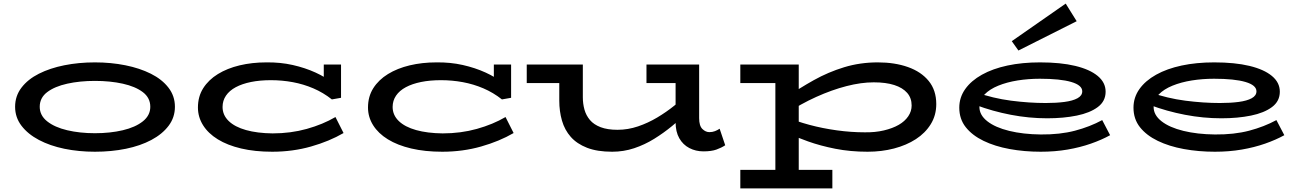

<svg xmlns="http://www.w3.org/2000/svg" viewBox="-20 -830 7231 1068"><path d="M508 14Q418 14 338 -2.5Q258 -19 196.5 -51.5Q135 -84 99.5 -130.5Q64 -177 64 -236Q64 -296 99.5 -342.5Q135 -389 196.5 -420Q258 -451 338 -467Q418 -483 508 -483Q597 -483 677 -467Q757 -451 819 -420Q881 -389 917 -342.5Q953 -296 953 -236Q953 -177 918 -130.5Q883 -84 822 -51.5Q761 -19 680.5 -2.5Q600 14 508 14ZM508 -89Q593 -89 663 -105.5Q733 -122 774.5 -155Q816 -188 816 -236Q816 -286 774.5 -317.5Q733 -349 663 -364.5Q593 -380 508 -380Q424 -380 354 -364.5Q284 -349 242.5 -317.5Q201 -286 201 -236Q201 -188 242.5 -155Q284 -122 354 -105.5Q424 -89 508 -89Z M1494 14Q1398 14 1321.5 -4Q1245 -22 1191.5 -55Q1138 -88 1109.5 -133.5Q1081 -179 1081 -232Q1081 -293 1110.5 -339.5Q1140 -386 1192 -418Q1244 -450 1313 -466.5Q1382 -483 1462 -483Q1539 -484 1608 -468.5Q1677 -453 1735 -426.5Q1793 -400 1833 -367L1781 -358V-471H1877V-286L1826 -277Q1778 -315 1723 -338.5Q1668 -362 1608.5 -373Q1549 -384 1487 -384Q1426 -384 1376.5 -374Q1327 -364 1291.5 -345Q1256 -326 1237 -298Q1218 -270 1218 -235Q1218 -190 1252 -157Q1286 -124 1348.5 -106.5Q1411 -89 1496 -88Q1597 -88 1686.5 -113Q1776 -138 1846 -179L1891 -90Q1812 -44 1710 -15Q1608 14 1494 14Z M2440 14Q2344 14 2267.5 -4Q2191 -22 2137.5 -55Q2084 -88 2055.5 -133.5Q2027 -179 2027 -232Q2027 -293 2056.5 -339.5Q2086 -386 2138 -418Q2190 -450 2259 -466.5Q2328 -483 2408 -483Q2485 -484 2554 -468.5Q2623 -453 2681 -426.5Q2739 -400 2779 -367L2727 -358V-471H2823V-286L2772 -277Q2724 -315 2669 -338.5Q2614 -362 2554.5 -373Q2495 -384 2433 -384Q2372 -384 2322.5 -374Q2273 -364 2237.5 -345Q2202 -326 2183 -298Q2164 -270 2164 -235Q2164 -190 2198 -157Q2232 -124 2294.5 -106.5Q2357 -89 2442 -88Q2543 -88 2632.5 -113Q2722 -138 2792 -179L2837 -90Q2758 -44 2656 -15Q2554 14 2440 14Z M3385 14Q3302 14 3245.5 -8Q3189 -30 3155 -68.5Q3121 -107 3106 -159Q3091 -211 3091 -270V-471H3222V-289Q3222 -253 3231 -220.5Q3240 -188 3261.5 -162.5Q3283 -137 3321 -122.5Q3359 -108 3415 -108Q3473 -108 3529 -127Q3585 -146 3636 -176.5Q3687 -207 3730.5 -242Q3774 -277 3807 -309V-207Q3766 -168 3718.5 -129Q3671 -90 3618.5 -57.5Q3566 -25 3507.5 -5.5Q3449 14 3385 14ZM2910 -368V-471H3198V-368ZM3893 12Q3850 12 3814.5 -6.5Q3779 -25 3758.5 -61Q3738 -97 3738 -150V-471H3869V-173Q3869 -130 3887 -112.5Q3905 -95 3926 -95Q3943 -95 3957 -100.5Q3971 -106 3983 -114L4014 -22Q3993 -8 3965 2Q3937 12 3893 12ZM3576 -368V-471H3851V-368Z M4806 14Q4710 14 4626.5 -2.5Q4543 -19 4474.5 -43.5Q4406 -68 4354 -92V-179Q4410 -155 4482.5 -135.5Q4555 -116 4634.5 -105Q4714 -94 4790 -94Q4848 -93 4896.5 -104.5Q4945 -116 4979 -135.5Q5013 -155 5032 -183Q5051 -211 5051 -243Q5051 -285 5026 -313.5Q5001 -342 4954.5 -357Q4908 -372 4840 -372Q4770 -372 4688.5 -351Q4607 -330 4520.5 -291Q4434 -252 4349 -196V-286Q4426 -339 4506.5 -384Q4587 -429 4675.5 -456Q4764 -483 4863 -483Q4957 -483 5030.5 -457Q5104 -431 5146 -379.5Q5188 -328 5188 -251Q5188 -189 5157.5 -139.5Q5127 -90 5074.5 -56Q5022 -22 4953 -4Q4884 14 4806 14ZM4098 218V115H4610V218ZM4293 190V-471H4423V190ZM4098 -368V-471H4413V-368Z M5769 14Q5678 14 5596 -1Q5514 -16 5451 -46.5Q5388 -77 5352 -122.5Q5316 -168 5316 -231Q5316 -288 5349 -334.5Q5382 -381 5442 -414.5Q5502 -448 5584 -465.5Q5666 -483 5765 -483Q5880 -483 5961 -463.5Q6042 -444 6086 -407.5Q6130 -371 6130 -320Q6130 -267 6086.5 -234.5Q6043 -202 5969.5 -187Q5896 -172 5805 -172Q5704 -172 5602.5 -191.5Q5501 -211 5408 -246L5407 -317Q5504 -283 5604 -270Q5704 -257 5797 -257Q5855 -257 5901 -263Q5947 -269 5973.5 -283.5Q6000 -298 6000 -322Q6000 -356 5939 -374Q5878 -392 5764 -392Q5700 -392 5640.5 -382.5Q5581 -373 5533 -353.5Q5485 -334 5456.5 -304.5Q5428 -275 5428 -235Q5428 -190 5472 -155.5Q5516 -121 5593.5 -102Q5671 -83 5769 -82Q5876 -81 5959.5 -103Q6043 -125 6111 -162L6155 -78Q6108 -52 6048 -31Q5988 -10 5918 2Q5848 14 5769 14ZM5645 -549 5608 -601 5908 -810 5969 -712Z M6738 14Q6647 14 6565 -1Q6483 -16 6420 -46.5Q6357 -77 6321 -122.5Q6285 -168 6285 -231Q6285 -288 6318 -334.5Q6351 -381 6411 -414.5Q6471 -448 6553 -465.5Q6635 -483 6734 -483Q6849 -483 6930 -463.5Q7011 -444 7055 -407.5Q7099 -371 7099 -320Q7099 -267 7055.5 -234.5Q7012 -202 6938.5 -187Q6865 -172 6774 -172Q6673 -172 6571.5 -191.5Q6470 -211 6377 -246L6376 -317Q6473 -283 6573 -270Q6673 -257 6766 -257Q6824 -257 6870 -263Q6916 -269 6942.5 -283.5Q6969 -298 6969 -322Q6969 -356 6908 -374Q6847 -392 6733 -392Q6669 -392 6609.5 -382.5Q6550 -373 6502 -353.5Q6454 -334 6425.5 -304.5Q6397 -275 6397 -235Q6397 -190 6441 -155.5Q6485 -121 6562.5 -102Q6640 -83 6738 -82Q6845 -81 6928.5 -103Q7012 -125 7080 -162L7124 -78Q7077 -52 7017 -31Q6957 -10 6887 2Q6817 14 6738 14Z"/></svg>

Font: BioRhyme Expanded SemiBold
Style: Regular
Weight: 600
Width: 7
Designer: Aoife Mooney
Foundry: Aoife Mooney Type
Version: Version 1.600;gftools[0.9.33]